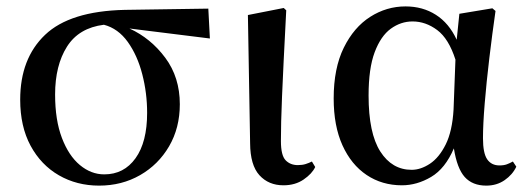

<svg xmlns="http://www.w3.org/2000/svg" viewBox="-20 -563 1649 599"><path d="M289.1 16.1Q219.7 16.1 163.8 -16.1Q107.9 -48.3 75.4 -108.4Q43 -168.5 43 -252Q43 -380.4 120.6 -454.3Q198.2 -528.3 369.1 -532.2L629.9 -536.1L634.8 -442.9L383.8 -474.1Q450.2 -443.8 495.6 -382.8Q541 -321.8 541 -237.8Q541 -164.1 507.6 -106.7Q474.1 -49.3 417 -16.6Q359.9 16.1 289.1 16.1ZM304.2 -485.8Q226.1 -476.1 189 -417.5Q151.9 -358.9 151.9 -268.1Q151.9 -188.5 173.1 -132.8Q194.3 -77.1 229.2 -48.1Q264.2 -19 305.2 -19Q366.7 -19 402.8 -69.3Q439 -119.6 439 -210.9Q439 -272.9 423.8 -331.5Q408.7 -390.1 378.7 -432.1Q348.6 -474.1 304.2 -485.8Z M864.3 15.1Q817.9 15.1 789.3 -16.4Q760.7 -47.9 760.3 -116.2L753.4 -516.1L865.2 -538.1L873 -530.8Q868.2 -439 865 -373.8Q861.8 -308.6 859.9 -262.7Q857.9 -216.8 857.2 -183.8Q856.4 -150.9 856.4 -123Q856.4 -78.1 871.1 -63Q885.7 -47.9 909.2 -47.9Q923.3 -47.9 933.8 -51.3Q944.3 -54.7 953.1 -59.1L963.4 -42Q953.6 -21 927.2 -2.9Q900.9 15.1 864.3 15.1Z M1233.9 15.1Q1171.9 15.1 1123.8 -17.1Q1075.7 -49.3 1048.3 -109.9Q1021 -170.4 1021 -255.9Q1021 -350.1 1052.5 -414.1Q1084 -478 1135 -510.5Q1186 -543 1245.1 -543Q1298.8 -543 1339.8 -516.8Q1380.9 -490.7 1404.8 -439L1413.1 -520L1516.1 -537.1L1525.9 -528.8Q1515.6 -457 1506.6 -381.6Q1497.6 -306.2 1492.2 -240.5Q1486.8 -174.8 1486.8 -131.8Q1486.8 -85 1500 -65.9Q1513.2 -46.9 1538.1 -46.9Q1551.8 -46.9 1561 -50.3Q1570.3 -53.7 1580.1 -59.1L1590.8 -43Q1579.1 -18.1 1554.4 -1Q1529.8 16.1 1497.1 16.1Q1454.1 16.1 1429.9 -10.7Q1405.8 -37.6 1396 -100.1Q1369.1 -37.1 1325 -11Q1280.8 15.1 1233.9 15.1ZM1400.9 -377Q1379.9 -442.4 1344 -469.2Q1308.1 -496.1 1267.1 -496.1Q1230.5 -496.1 1199.2 -473.4Q1168 -450.7 1148.9 -400.1Q1129.9 -349.6 1129.9 -265.1Q1129.9 -147.5 1166.5 -90.3Q1203.1 -33.2 1264.2 -33.2Q1292.5 -33.2 1321.3 -52.2Q1350.1 -71.3 1370.6 -112.5Q1391.1 -153.8 1395 -221.2Z"/></svg>

Font: Source Han Serif TW SemiBold
Style: Regular
Weight: 600
Designer: Ryoko NISHIZUKA Ë•øÂ°öÊ∂ºÂ≠ê (kana & ideographs); Frank Grie√ühammer (Latin, Greek & Cyrillic); Wenlong ZHANG Âº†ÊñáÈæô 
Foundry: Adobe
Version: Version 2.003;hotconv 1.1.1;makeotfexe 2.6.0